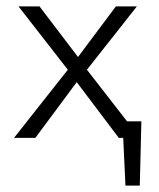

<svg xmlns="http://www.w3.org/2000/svg" viewBox="-20 -433 500 603"><path d="M424 -52 419 150H374L367 0H353L221 -175L91 0H24L193 -214L38 -413H104L225 -254L344 -413H410L253 -214L379 -52Z"/></svg>

Font: Isabella Sans
Style: Regular
Weight: 400
Designer: Original fonts by Christian Thalmann (Catharsis Fonts), Modifications by Cristiano Sobral
Version: Version 0.002;July 12, 2020;FontCreator 13.0.0.2655 64-bit; 